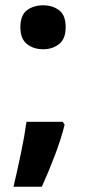

<svg xmlns="http://www.w3.org/2000/svg" viewBox="-20 -576 330 725"><path d="M57 -473Q57 -519 82 -537.5Q107 -556 143 -556Q178 -556 203 -537.5Q228 -519 228 -473Q228 -429 203 -409.5Q178 -390 143 -390Q107 -390 82 -409.5Q57 -429 57 -473ZM217 -116 224 -105Q211 -52 187 11Q163 74 138 129H31Q45 70 59 3Q73 -64 80 -116Z"/></svg>

Font: Noto IKEA Latin
Style: Bold
Weight: 700
Designer: Monotype Design Team
Foundry: Monotype Imaging Inc.
Version: Version 1.0